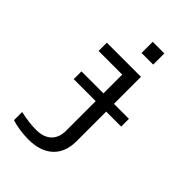

<svg xmlns="http://www.w3.org/2000/svg" viewBox="-270 -829 1140 1140"><g transform="rotate(45 300.0 -259.0)"><path d="M408.2 -301.3H534.2V-236.3H408.2V13.7Q408.2 105 353.5 156.2Q298.8 207.5 197.8 207.5Q159.2 207.5 119.1 201.2Q79.1 194.8 57.1 186.5V118.2Q130.4 134.8 190.4 134.8Q252.9 134.8 286.6 102.5Q320.3 70.3 320.3 12.2V-236.3H135.7V-301.3H320.3V-459H121.6V-528.3H408.2ZM310.5 -630.9V-724.6H408.2V-630.9Z"/></g></svg>

Font: Cousine
Style: Regular
Weight: 400
Monospace: yes
Designer: Steve Matteson
Foundry: Ascender Corporation
Version: Version 1.20